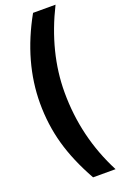

<svg xmlns="http://www.w3.org/2000/svg" viewBox="-203 -960 759 1204"><g transform="rotate(-20 177.0 -358.0)"><path d="M344 191H194Q113 46 76.5 -85Q40 -216 40 -358Q40 -633 193 -907H343Q208 -636 208 -371Q208 -71 344 191Z"/></g></svg>

Font: Sinkin Sans 700 Bold
Style: Bold
Weight: 700
Designer: Keith Bates
Foundry: K-Type
Version: Sinkin Sans (version 1.0)  by Keith Bates   •   © 2014   www